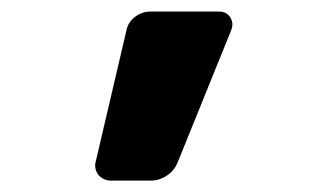

<svg xmlns="http://www.w3.org/2000/svg" viewBox="-20 -570 540 336"><path d="M174.8 -253.9Q161.1 -253.9 152.3 -263.7Q146.5 -271.5 146.5 -280.3Q146.5 -284.2 147.5 -287.1L201.2 -516.6Q204.1 -531.2 216.3 -540.5Q228.5 -549.8 243.2 -549.8H363.3Q376 -549.8 382.8 -540Q386.7 -533.2 386.7 -527.3Q386.7 -522.5 384.8 -517.6L291 -286.1Q285.2 -271.5 272 -262.7Q258.8 -253.9 243.2 -253.9Z"/></svg>

Font: Rounded-L Mgen+ 1mn bold
Style: Bold
Weight: 700
Designer: [Source Han Sans]
Ryoko NISHIZUKA  (kana & ideographs); Paul D. Hunt (Latin, Greek & Cyrillic); Wenlong ZHANG  (bopomofo
Version: Version 1.059.20150602